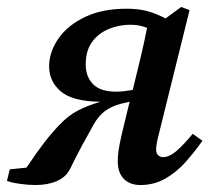

<svg xmlns="http://www.w3.org/2000/svg" viewBox="-51 -517 606 551"><path d="M195 -332Q195 -297 216 -275.5Q237 -254 282 -254Q295 -254 306.5 -255.5Q318 -257 330 -259L338 -292Q347 -328 355.5 -364.5Q364 -401 371 -437Q361 -441 350 -443.5Q339 -446 323 -446Q291 -446 261.5 -434Q232 -422 213.5 -397Q195 -372 195 -332ZM-31 2 -23 -31 25 -36Q53 -78 76.5 -108.5Q100 -139 123 -162Q146 -186 173 -200Q200 -214 237 -225Q156 -226 122.5 -255.5Q89 -285 90 -329Q91 -370 117.5 -407.5Q144 -445 193.5 -468.5Q243 -492 313 -492Q346 -492 372 -485Q398 -478 424 -464L469 -497L493 -488L406 -137Q401 -118 399 -106.5Q397 -95 397 -87Q397 -77 403 -71.5Q409 -66 417 -66Q434 -66 454 -82.5Q474 -99 502 -133L530 -113Q508 -82 482 -52.5Q456 -23 423.5 -4.5Q391 14 352 14Q322 14 304.5 -3.5Q287 -21 287 -54Q287 -68 289 -83.5Q291 -99 298 -130L321 -225L295 -219Q269 -212 250.5 -198.5Q232 -185 218 -160Q202 -132 185 -100.5Q168 -69 151 -34Q139 -9 112.5 2.5Q86 14 51 14Q30 14 5.5 10.5Q-19 7 -31 2Z"/></svg>

Font: Source Serif 4 Semibold
Style: Italic
Weight: 600
Italic angle: -12°
Designer: Frank Grießhammer
Foundry: Adobe
Version: Version 4.005;hotconv 1.1.0;makeotfexe 2.6.0